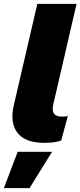

<svg xmlns="http://www.w3.org/2000/svg" viewBox="-40 -726 414 988"><path d="M187 9Q90 9 50 -42.5Q10 -94 31 -184L152 -706H354L234 -188Q220 -126 277 -126Q298 -126 309 -129L275 -3Q244 9 187 9ZM228 55 112 242H-20L51 55Z"/></svg>

Font: Work Sans ExtraBold
Style: Italic
Weight: 800
Italic angle: -13°
Designer: Wei Huang
Foundry: Wei Huang
Version: Version 2.012; ttfautohint (v1.8.3)